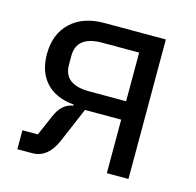

<svg xmlns="http://www.w3.org/2000/svg" viewBox="-82 -601 699 686"><g transform="rotate(15 267.5 -258.0)"><path d="M39 0V-70H96L129 -146Q150 -196 192 -202V-206Q125 -212 89 -251Q53 -290 53 -356Q53 -430 98.5 -473Q144 -516 222 -516H450V0H370V-198H236L182 -71Q152 0 94 0ZM234 -266H370V-446H234Q139 -446 139 -372V-339Q139 -266 234 -266Z"/></g></svg>

Font: Aneliza
Style: Regular
Weight: 400
Designer: Mike Abbink, Paul van der Laan, Pieter van Rosmalen
Foundry: Bold Monday
Version: Version 3.0